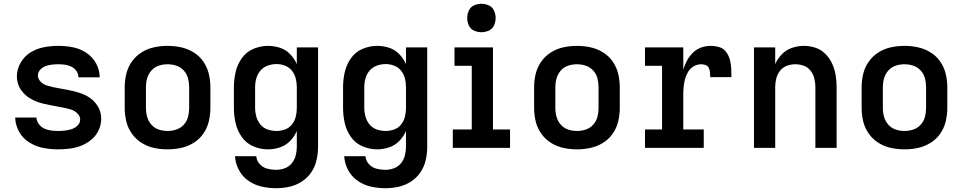

<svg xmlns="http://www.w3.org/2000/svg" viewBox="-20 -780 5080 1013"><path d="M286 8Q318 8 349 4Q380 0 409 -11.5Q438 -23 462.5 -43.5Q487 -64 500.5 -93Q514 -122 514 -153Q514 -172 509 -190Q504 -208 493.5 -223.5Q483 -239 469.5 -251.5Q456 -264 439.5 -273Q423 -282 405.5 -288Q388 -294 370 -298.5Q352 -303 334 -306.5Q316 -310 297.5 -313Q279 -316 261 -320Q243 -324 225.5 -329.5Q208 -335 194 -349.5Q180 -364 180 -382Q180 -399 192.5 -412.5Q205 -426 221 -431.5Q237 -437 254 -439Q271 -441 288 -441Q306 -441 323.5 -438.5Q341 -436 357 -428Q373 -420 383.5 -405Q394 -390 394 -372H506Q506 -411 487 -445.5Q468 -480 435.5 -501.5Q403 -523 365 -530.5Q327 -538 288 -538Q250 -538 212.5 -531Q175 -524 142 -504Q109 -484 89 -449.5Q69 -415 69 -377Q69 -359 74 -341Q79 -323 89.5 -307.5Q100 -292 113.5 -279.5Q127 -267 143.5 -258Q160 -249 177.5 -242.5Q195 -236 213 -232Q231 -228 249 -224.5Q267 -221 285.5 -217.5Q304 -214 322 -210.5Q340 -207 357.5 -201Q375 -195 389 -181Q403 -167 403 -149Q403 -131 389 -117.5Q375 -104 357.5 -98.5Q340 -93 322 -91Q304 -89 286 -89Q268 -89 249 -91.5Q230 -94 213 -102Q196 -110 184.5 -126Q173 -142 172 -160H60Q61 -121 80.5 -85.5Q100 -50 134.5 -28.5Q169 -7 208 0.5Q247 8 286 8Z M864 8Q900 8 935 0.5Q970 -7 1001 -26Q1032 -45 1052.5 -74.5Q1073 -104 1081.5 -139Q1090 -174 1090 -210V-320Q1090 -356 1081.5 -391Q1073 -426 1052.5 -455.5Q1032 -485 1001 -504Q970 -523 935 -530.5Q900 -538 864 -538Q828 -538 793 -530.5Q758 -523 727.5 -504Q697 -485 676 -455.5Q655 -426 646.5 -391Q638 -356 638 -320V-210Q638 -174 646.5 -139Q655 -104 676 -74.5Q697 -45 727.5 -26Q758 -7 793 0.5Q828 8 864 8ZM864 -89Q840 -89 817.5 -96.5Q795 -104 779 -122Q763 -140 756.5 -163Q750 -186 750 -210V-320Q750 -344 756.5 -367Q763 -390 779 -408Q795 -426 817.5 -433.5Q840 -441 864 -441Q888 -441 910.5 -433.5Q933 -426 949.5 -408Q966 -390 972 -367Q978 -344 978 -320V-210Q978 -186 972 -163Q966 -140 949.5 -122Q933 -104 910.5 -96.5Q888 -89 864 -89Z M1436 213Q1472 213 1506.5 205.5Q1541 198 1571.5 178.5Q1602 159 1622 129.5Q1642 100 1650 65Q1658 30 1658 -5V-530H1546V-442Q1533 -471 1510.5 -494.5Q1488 -518 1457 -528Q1426 -538 1394 -538Q1354 -538 1316.5 -522Q1279 -506 1255.5 -472.5Q1232 -439 1223 -399.5Q1214 -360 1214 -320V-210Q1214 -170 1223 -130.5Q1232 -91 1255.5 -57.5Q1279 -24 1316.5 -8Q1354 8 1394 8Q1426 8 1457 -2.5Q1488 -13 1510.5 -36Q1533 -59 1546 -89V-5Q1546 18 1540 41Q1534 64 1519 82Q1504 100 1482 108Q1460 116 1436 116Q1413 116 1390 110Q1367 104 1350.5 86Q1334 68 1332 44H1220Q1222 82 1240.5 117Q1259 152 1291 174Q1323 196 1360.5 204.5Q1398 213 1436 213ZM1439 -89Q1416 -89 1393 -96.5Q1370 -104 1354.5 -122.5Q1339 -141 1332.5 -164Q1326 -187 1326 -210V-320Q1326 -344 1332.5 -367Q1339 -390 1354.5 -408Q1370 -426 1393 -434Q1416 -442 1439 -442Q1462 -442 1484 -433.5Q1506 -425 1520.5 -406.5Q1535 -388 1540.5 -365.5Q1546 -343 1546 -320V-210Q1546 -187 1540.5 -164.5Q1535 -142 1520.5 -123.5Q1506 -105 1484 -97Q1462 -89 1439 -89Z M2012 213Q2048 213 2082.5 205.5Q2117 198 2147.5 178.5Q2178 159 2198 129.5Q2218 100 2226 65Q2234 30 2234 -5V-530H2122V-442Q2109 -471 2086.5 -494.5Q2064 -518 2033 -528Q2002 -538 1970 -538Q1930 -538 1892.5 -522Q1855 -506 1831.5 -472.5Q1808 -439 1799 -399.5Q1790 -360 1790 -320V-210Q1790 -170 1799 -130.5Q1808 -91 1831.5 -57.5Q1855 -24 1892.5 -8Q1930 8 1970 8Q2002 8 2033 -2.5Q2064 -13 2086.5 -36Q2109 -59 2122 -89V-5Q2122 18 2116 41Q2110 64 2095 82Q2080 100 2058 108Q2036 116 2012 116Q1989 116 1966 110Q1943 104 1926.5 86Q1910 68 1908 44H1796Q1798 82 1816.5 117Q1835 152 1867 174Q1899 196 1936.5 204.5Q1974 213 2012 213ZM2015 -89Q1992 -89 1969 -96.5Q1946 -104 1930.5 -122.5Q1915 -141 1908.5 -164Q1902 -187 1902 -210V-320Q1902 -344 1908.5 -367Q1915 -390 1930.5 -408Q1946 -426 1969 -434Q1992 -442 2015 -442Q2038 -442 2060 -433.5Q2082 -425 2096.5 -406.5Q2111 -388 2116.5 -365.5Q2122 -343 2122 -320V-210Q2122 -187 2116.5 -164.5Q2111 -142 2096.5 -123.5Q2082 -105 2060 -97Q2038 -89 2015 -89Z M2369 0H2671V-97H2581V-530H2378V-433H2469V-97H2369ZM2520 -610Q2540 -610 2559 -618.5Q2578 -627 2586.5 -646Q2595 -665 2595 -685Q2595 -705 2586.5 -724Q2578 -743 2559 -751.5Q2540 -760 2520 -760Q2500 -760 2481 -751.5Q2462 -743 2453.5 -724Q2445 -705 2445 -685Q2445 -665 2453.5 -646Q2462 -627 2481 -618.5Q2500 -610 2520 -610Z M3024 8Q3060 8 3095 0.5Q3130 -7 3161 -26Q3192 -45 3212.5 -74.5Q3233 -104 3241.5 -139Q3250 -174 3250 -210V-320Q3250 -356 3241.5 -391Q3233 -426 3212.5 -455.5Q3192 -485 3161 -504Q3130 -523 3095 -530.5Q3060 -538 3024 -538Q2988 -538 2953 -530.5Q2918 -523 2887.5 -504Q2857 -485 2836 -455.5Q2815 -426 2806.5 -391Q2798 -356 2798 -320V-210Q2798 -174 2806.5 -139Q2815 -104 2836 -74.5Q2857 -45 2887.5 -26Q2918 -7 2953 0.5Q2988 8 3024 8ZM3024 -89Q3000 -89 2977.5 -96.5Q2955 -104 2939 -122Q2923 -140 2916.5 -163Q2910 -186 2910 -210V-320Q2910 -344 2916.5 -367Q2923 -390 2939 -408Q2955 -426 2977.5 -433.5Q3000 -441 3024 -441Q3048 -441 3070.5 -433.5Q3093 -426 3109.5 -408Q3126 -390 3132 -367Q3138 -344 3138 -320V-210Q3138 -186 3132 -163Q3126 -140 3109.5 -122Q3093 -104 3070.5 -96.5Q3048 -89 3024 -89Z M3383 0H3693V-97H3585V-281Q3585 -302 3587 -322.5Q3589 -343 3594.5 -363.5Q3600 -384 3611 -402Q3622 -420 3640.5 -430.5Q3659 -441 3680 -441Q3692 -441 3703.5 -436.5Q3715 -432 3720 -421Q3725 -410 3726 -397.5Q3727 -385 3727 -373H3839Q3839 -396 3838 -419Q3837 -442 3831 -464.5Q3825 -487 3811 -506Q3797 -525 3774.5 -531.5Q3752 -538 3729 -538Q3703 -538 3678.5 -529Q3654 -520 3635.5 -501.5Q3617 -483 3604.5 -460Q3592 -437 3585 -412V-530H3383V-433H3473V-97H3383Z M3958 0H4070V-320Q4070 -343 4075.5 -365.5Q4081 -388 4095.5 -406.5Q4110 -425 4131.5 -433Q4153 -441 4176 -441Q4199 -441 4221 -433Q4243 -425 4257 -406.5Q4271 -388 4276.5 -365.5Q4282 -343 4282 -320V0H4394V-320Q4394 -352 4389 -383Q4384 -414 4371 -443Q4358 -472 4335.5 -495Q4313 -518 4283 -528Q4253 -538 4221 -538Q4189 -538 4158.5 -527.5Q4128 -517 4105.5 -494Q4083 -471 4070 -442V-530H3958Z M4752 8Q4788 8 4823 0.5Q4858 -7 4889 -26Q4920 -45 4940.5 -74.5Q4961 -104 4969.5 -139Q4978 -174 4978 -210V-320Q4978 -356 4969.5 -391Q4961 -426 4940.5 -455.5Q4920 -485 4889 -504Q4858 -523 4823 -530.5Q4788 -538 4752 -538Q4716 -538 4681 -530.5Q4646 -523 4615.5 -504Q4585 -485 4564 -455.5Q4543 -426 4534.5 -391Q4526 -356 4526 -320V-210Q4526 -174 4534.5 -139Q4543 -104 4564 -74.5Q4585 -45 4615.5 -26Q4646 -7 4681 0.5Q4716 8 4752 8ZM4752 -89Q4728 -89 4705.5 -96.5Q4683 -104 4667 -122Q4651 -140 4644.5 -163Q4638 -186 4638 -210V-320Q4638 -344 4644.5 -367Q4651 -390 4667 -408Q4683 -426 4705.5 -433.5Q4728 -441 4752 -441Q4776 -441 4798.5 -433.5Q4821 -426 4837.5 -408Q4854 -390 4860 -367Q4866 -344 4866 -320V-210Q4866 -186 4860 -163Q4854 -140 4837.5 -122Q4821 -104 4798.5 -96.5Q4776 -89 4752 -89Z"/></svg>

Font: Iosevka Sparkle Semibold
Style: Regular
Weight: 600
Designer: Belleve Invis
Foundry: Belleve Invis
Version: Version 4.5.0; ttfautohint (v1.8.3)